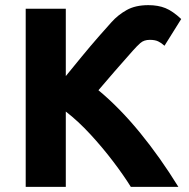

<svg xmlns="http://www.w3.org/2000/svg" viewBox="-20 -727 735 747"><path d="M80 0V-693H236V-431Q267 -469 299 -508Q331 -547 366 -587Q389 -613 414 -641Q439 -669 473 -688Q507 -707 557 -707Q595 -707 623.5 -695.5Q652 -684 685 -653L620 -549Q608 -560 595.5 -566Q583 -572 563 -572Q540 -572 526 -559.5Q512 -547 497 -530Q459 -487 427 -450.5Q395 -414 363 -376Q446 -307 524.5 -211Q603 -115 674 0H489Q461 -45 420 -99Q379 -153 331.5 -204.5Q284 -256 236 -293V0Z"/></svg>

Font: Ubuntu Sans ExtraBold
Style: Regular
Weight: 800
Designer: Dalton Maag Ltd
Foundry: Dalton Maag Ltd
Version: Version 1.006; ttfautohint (v1.8.4.7-5d5b)